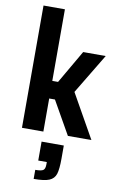

<svg xmlns="http://www.w3.org/2000/svg" viewBox="-109 -801 713 1149"><g transform="rotate(10 247.5 -227.0)"><path d="M59 0V-743H189V-308H224L341 -510H478L331 -266L481 0H338L224 -201H189V0ZM241 190V176H189V61H324V141Q324 205 314.5 234.5Q305 264 275.5 276.5Q246 289 181 289V234Q218 234 229.5 225.5Q241 217 241 190Z"/></g></svg>

Font: Saira Semi Condensed SemiBold
Style: Regular
Weight: 600
Width: 4
Designer: Hector Gatti with collaboration of the Omnibus-Type team
Foundry: Omnibus-Type
Version: Version 1.001; ttfautohint (v1.8)